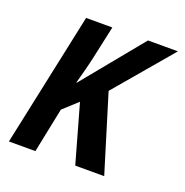

<svg xmlns="http://www.w3.org/2000/svg" viewBox="-103 -635 701 729"><g transform="rotate(20 247.5 -270.5)"><path d="M9 0H116L153 -181L211 -234L277 0H394L299 -310L495 -541H374L175 -298H173C183 -334 194 -375 202 -412L230 -541H124Z"/></g></svg>

Font: Noto Sans Display SemiCondensed Medium
Style: Italic
Weight: 500
Width: 4
Italic angle: -12°
Designer: Monotype Design Team
Foundry: Monotype Imaging Inc.
Version: Version 1.900